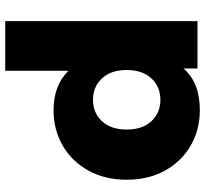

<svg xmlns="http://www.w3.org/2000/svg" viewBox="-45 -546 785 735"><g transform="rotate(90 347.5 -178.5)"><path d="M668 -271Q668 -187 632.5 -123.5Q597 -60 536.5 -25.5Q476 9 402 9Q307 9 251 -48V194H61V-542H242V-488Q295 -551 402 -551Q476 -551 536.5 -516.5Q597 -482 632.5 -418.5Q668 -355 668 -271ZM476 -271Q476 -331 444 -365.5Q412 -400 362 -400Q312 -400 280 -365.5Q248 -331 248 -271Q248 -211 280 -176.5Q312 -142 362 -142Q412 -142 444 -176.5Q476 -211 476 -271Z"/></g></svg>

Font: Montserrat Alternates ExtraBold
Style: Regular
Weight: 800
Designer: Julieta Ulanovsky
Foundry: Julieta Ulanovsky
Version: Version 7.200